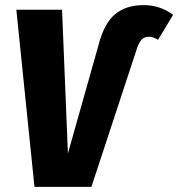

<svg xmlns="http://www.w3.org/2000/svg" viewBox="-20 -732 698 752"><path d="M44 -694H223L246 -131L366 -556Q388 -641 431 -676.5Q474 -712 543 -712Q607 -712 658 -674L599 -576Q580 -588 563 -588Q547 -588 536.5 -578.5Q526 -569 517 -544L338 0H115Z"/></svg>

Font: Fira Sans Condensed ExtraBold
Style: Italic
Weight: 800
Width: 3
Italic angle: -8°
Designer: bBox Type GmbH & Carrois Corporate GbR & Edenspiekermann AG
Foundry: bBox Type GmbH & Carrois Corporate GbR & Edenspiekermann AG
Version: Version 4.301